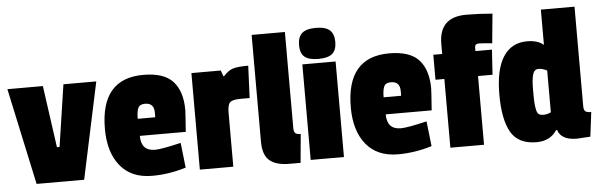

<svg xmlns="http://www.w3.org/2000/svg" viewBox="-45 -794 2963 949"><g transform="rotate(-5 1436.5 -319.0)"><path d="M441 -479 339 0H103L0 -479H176L219 -172H232L278 -479Z M671 -348Q645 -348 637 -330.5Q629 -313 629 -277H716V-301Q716 -348 671 -348ZM675 -491Q778 -491 822.5 -441.5Q867 -392 867 -300Q867 -288 860 -192H632Q632 -117 701 -117Q734 -117 830 -140L844 -16Q760 10 676 10Q573 10 518 -57.5Q463 -125 463 -241Q463 -491 675 -491Z M1079 -269V0H913V-479H1059L1069 -450H1073Q1096 -476 1119.5 -483.5Q1143 -491 1196 -491L1189 -331H1143Q1104 -331 1091.5 -319Q1079 -307 1079 -269Z M1226 -110V-641H1391V-163Q1391 -146 1398.5 -139Q1406 -132 1425 -132L1412 10H1357Q1291 10 1258.5 -17.5Q1226 -45 1226 -110Z M1628 0H1463V-474H1628ZM1476 -512Q1455 -530 1455 -570Q1455 -610 1476 -629Q1497 -648 1545 -648Q1593 -648 1614 -629Q1635 -610 1635 -570.5Q1635 -531 1614 -512.5Q1593 -494 1545 -494Q1497 -494 1476 -512Z M1891 -348Q1865 -348 1857 -330.5Q1849 -313 1849 -277H1936V-301Q1936 -348 1891 -348ZM1895 -491Q1998 -491 2042.5 -441.5Q2087 -392 2087 -300Q2087 -288 2080 -192H1852Q1852 -117 1921 -117Q1954 -117 2050 -140L2064 -16Q1980 10 1896 10Q1793 10 1738 -57.5Q1683 -125 1683 -241Q1683 -491 1895 -491Z M2291 -648Q2353 -648 2421 -642L2407 -496Q2362 -501 2341.5 -501Q2321 -501 2321 -483V-465H2403L2395 -341H2323V0H2156V-341H2112V-465H2156V-515Q2156 -648 2291 -648Z M2850 6 2783 10Q2706 10 2689 -41H2684Q2651 10 2583 10Q2493 10 2456.5 -53Q2420 -116 2420 -240.5Q2420 -365 2461 -428Q2502 -491 2579 -491Q2632 -491 2661 -466V-641H2828V-147Q2828 -128 2836 -121.5Q2844 -115 2865 -115ZM2666 -131V-338Q2645 -350 2623.5 -350Q2602 -350 2595 -324.5Q2588 -299 2588 -251.5Q2588 -204 2589 -187Q2590 -170 2593.5 -152.5Q2597 -135 2604.5 -128.5Q2612 -122 2629.5 -122Q2647 -122 2666 -131Z"/></g></svg>

Font: Passion One
Style: Regular
Weight: 400
Designer: Alejandro Lo Celso
Foundry: Fontstage
Version: Version 1.001